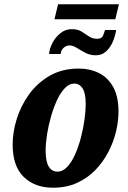

<svg xmlns="http://www.w3.org/2000/svg" viewBox="-20 -866 598 896"><path d="M234 -776 251 -846H535L518 -776ZM427 -608Q400 -608 378.5 -619.5Q357 -631 338.5 -642.5Q320 -654 304 -654Q289 -654 276.5 -642.5Q264 -631 263 -614H209Q211 -640 225.5 -667Q240 -694 263 -712Q286 -730 315 -730Q342 -730 360 -719Q378 -708 394.5 -696.5Q411 -685 433 -685Q454 -685 460 -698Q466 -711 470 -726H522Q518 -698 506 -670.5Q494 -643 474.5 -625.5Q455 -608 427 -608ZM227 10Q143 10 91 -40Q39 -90 39 -192Q39 -249 58 -310.5Q77 -372 115.5 -425.5Q154 -479 212 -512.5Q270 -546 348 -546Q399 -546 441 -525.5Q483 -505 508 -460.5Q533 -416 533 -345Q533 -301 521.5 -252.5Q510 -204 486 -157.5Q462 -111 425.5 -73Q389 -35 339.5 -12.5Q290 10 227 10ZM248 -65Q273 -65 294 -87.5Q315 -110 331 -146.5Q347 -183 358 -225.5Q369 -268 374.5 -309Q380 -350 380 -380Q380 -431 365.5 -453.5Q351 -476 327 -476Q303 -476 282.5 -454.5Q262 -433 246 -398.5Q230 -364 218 -322Q206 -280 199.5 -238.5Q193 -197 193 -163Q193 -112 207.5 -88.5Q222 -65 248 -65Z"/></svg>

Font: Noto Serif Condensed ExtraBold
Style: Italic
Weight: 800
Width: 3
Italic angle: -12°
Designer: Monotype Design Team
Foundry: Monotype Imaging Inc.
Version: Version 2.014; ttfautohint (v1.8.4.7-5d5b)